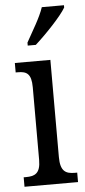

<svg xmlns="http://www.w3.org/2000/svg" viewBox="-55 -798 369 829"><g transform="rotate(-5 130.0 -383.0)"><path d="M84 -619V-606H119C167 -649 235 -721 255 -756V-766H159C144 -721 112 -670 84 -619ZM17 0H249V-41H239C200 -41 176 -52 176 -115V-536H22V-495H32C69 -495 90 -484 90 -425V-110C90 -51 65 -41 27 -41H17Z"/></g></svg>

Font: Noto Serif Devanagari ExtraCondensed
Style: Regular
Weight: 400
Width: 2
Designer: Universal Thirst, Indian Type Foundry and the Monotype Design Team
Foundry: Monotype Imaging Inc.
Version: Version 2.004